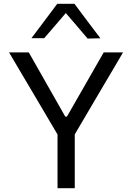

<svg xmlns="http://www.w3.org/2000/svg" viewBox="-20 -988 692 1008"><path d="M282 0V-282L128.5 -542Q103.5 -584 80.5 -623Q57.5 -662 27.5 -713H131Q158.5 -665 178 -630.5Q197.5 -596 215 -565.2Q232.5 -534.5 253.5 -497.5L322.5 -376H331.5L398.5 -493Q421 -532 439.2 -564Q457.5 -596 477.5 -631Q497.5 -666 524.5 -713H626Q600.5 -669.5 575.2 -626.5Q550 -583.5 525.5 -542.5L372.5 -282.5V0ZM440 -785.5Q411.5 -819.5 383 -852.5Q354.5 -885.5 325.5 -919.5Q297 -886 268.8 -853.2Q240.5 -820.5 212 -787.5H145Q178.5 -832 212.5 -877.2Q246.5 -922.5 280.5 -968H371Q405 -922.5 439 -877Q473 -831.5 507 -787Z"/></svg>

Font: Commissioner
Style: Regular
Weight: 400
Designer: Kostas Bartsokas
Foundry: Kostas Bartsokas
Version: Version 1.000; ttfautohint (v1.8.3)